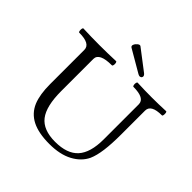

<svg xmlns="http://www.w3.org/2000/svg" viewBox="-215 -1033 1232 1232"><g transform="rotate(45 401.5 -417.0)"><path d="M407 13Q308 13 248.5 -17.5Q189 -48 163 -110Q139 -169 139 -263V-573Q139 -628 38 -628Q33 -628 31.5 -637.5Q30 -647 31.5 -656.5Q33 -666 38 -666Q112 -663 186 -663Q261 -663 334 -666Q339 -666 341 -656.5Q343 -647 341 -637.5Q339 -628 334 -628Q221 -628 221 -573V-281Q221 -144 268 -83.5Q315 -23 423 -23Q532 -23 582.5 -79Q633 -135 633 -255V-573Q633 -628 530 -628Q525 -628 523 -637.5Q521 -647 523 -656.5Q525 -666 530 -666Q595 -663 659 -663Q723 -663 788 -666Q793 -666 794.5 -656.5Q796 -647 794.5 -637.5Q793 -628 788 -628Q690 -628 690 -573V-356Q690 -271 682 -210.5Q674 -150 657 -112Q630 -55 566.5 -21Q503 13 407 13ZM494 -709 343 -797Q332 -804 337.5 -817.5Q343 -831 355.5 -840.5Q368 -850 376 -845L516 -738Q528 -728 527 -718.5Q526 -709 517 -705Q508 -701 494 -709Z"/></g></svg>

Font: Junicode SmExp
Style: Regular
Weight: 400
Width: 6
Designer: Peter S. Baker
Version: Version 2.205; ttfautohint (v1.8.4)